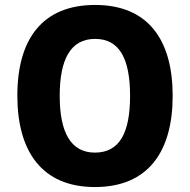

<svg xmlns="http://www.w3.org/2000/svg" viewBox="-20 -745 767 775"><path d="M677 -358C677 -584 578 -725 364 -725C151 -725 50 -587 50 -359C50 -133 150 10 363 10C578 10 677 -133 677 -358ZM221 -358C221 -504 264 -588 364 -588C464 -588 505 -505 505 -358C505 -211 464 -129 363 -129C265 -129 221 -212 221 -358Z"/></svg>

Font: Noto Sans Myanmar SemiCondensed ExtraBold
Style: Regular
Weight: 800
Width: 4
Designer: Monotype Design Team
Foundry: Monotype Imaging Inc.
Version: Version 2.107